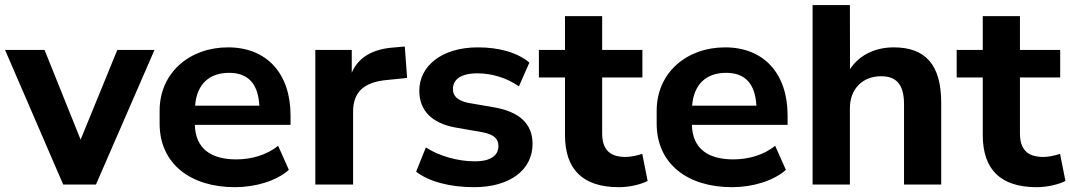

<svg xmlns="http://www.w3.org/2000/svg" viewBox="-28 -739 4287 769"><path d="M356.4 0 590.8 -539.1H441.9L294.9 -179.7L150.4 -539.1H-7.8L225.1 0Z M913.1 10.7C995.1 10.7 1079.1 -14.2 1128.9 -58.6L1085.9 -155.3C1040.5 -117.7 978 -100.6 918.5 -100.6C816.4 -100.6 754.9 -144 752.4 -238.8H1135.7V-276.4C1135.7 -444.3 1041 -549.3 885.3 -549.3C731.4 -549.3 611.3 -447.8 611.3 -295.4V-244.1C611.3 -81.5 736.8 10.7 913.1 10.7ZM889.6 -447.3C963.9 -447.3 1005.9 -405.8 1010.7 -315.9H753.4C760.3 -403.8 812 -447.3 889.6 -447.3Z M1386.2 0V-292C1386.2 -369.6 1429.2 -410.2 1521 -418.5L1602.5 -426.8L1593.3 -552.7L1549.3 -548.8C1465.8 -543 1407.7 -510.3 1380.9 -447.8V-539.1H1234.9V0Z M1871.1 10.7C2009.8 10.7 2105 -55.2 2105 -163.1C2105 -243.2 2052.2 -290 1956.5 -308.1L1846.7 -327.1C1804.2 -336.4 1786.1 -354.5 1786.1 -381.8C1786.1 -420.4 1816.9 -445.3 1884.8 -445.3C1941.9 -445.3 2002.9 -426.8 2050.3 -393.1L2092.3 -488.3C2044.4 -528.8 1970.7 -549.3 1886.2 -549.3C1741.2 -549.3 1651.4 -474.6 1651.4 -375.5C1651.4 -296.9 1700.7 -246.1 1794.9 -228.5L1906.2 -209C1949.7 -200.2 1968.3 -183.6 1968.3 -153.8C1968.3 -115.2 1935.1 -92.8 1874.5 -92.8C1805.2 -92.8 1730.5 -114.3 1677.7 -148.4L1638.7 -51.3C1689.9 -11.7 1773.4 10.7 1871.1 10.7Z M2450.7 10.7C2492.2 10.7 2536.6 0.5 2565.9 -14.2L2544.4 -122.6C2521 -115.7 2499.5 -110.4 2477.1 -110.4C2412.1 -110.4 2383.8 -142.1 2383.8 -205.6V-428.7H2544.9V-539.1H2383.8V-674.3H2234.9V-539.1H2130.4V-428.7H2234.9V-198.2C2234.9 -60.1 2306.2 10.7 2450.7 10.7Z M2903.8 10.7C2985.8 10.7 3069.8 -14.2 3119.6 -58.6L3076.7 -155.3C3031.2 -117.7 2968.8 -100.6 2909.2 -100.6C2807.1 -100.6 2745.6 -144 2743.2 -238.8H3126.5V-276.4C3126.5 -444.3 3031.7 -549.3 2876 -549.3C2722.2 -549.3 2602.1 -447.8 2602.1 -295.4V-244.1C2602.1 -81.5 2727.5 10.7 2903.8 10.7ZM2880.4 -447.3C2954.6 -447.3 2996.6 -405.8 3001.5 -315.9H2744.1C2751 -403.8 2802.7 -447.3 2880.4 -447.3Z M3376 0V-305.7C3376 -381.3 3425.3 -433.6 3501 -433.6C3560.5 -433.6 3592.8 -402.8 3592.8 -321.8V0H3741.7V-327.6C3741.7 -480.5 3677.7 -549.3 3551.8 -549.3C3476.1 -549.3 3413.1 -518.1 3376.5 -461.9L3376 -718.8H3226.6V0Z M4124 10.7C4165.5 10.7 4210 0.5 4239.3 -14.2L4217.8 -122.6C4194.3 -115.7 4172.9 -110.4 4150.4 -110.4C4085.4 -110.4 4057.1 -142.1 4057.1 -205.6V-428.7H4218.3V-539.1H4057.1V-674.3H3908.2V-539.1H3803.7V-428.7H3908.2V-198.2C3908.2 -60.1 3979.5 10.7 4124 10.7Z"/></svg>

Font: Winston
Style: Bold
Weight: 700
Designer: Vernon Adams, Kim Jin-seong, David Berlow, Cristiano Sobral
Foundry: The Winston Project Authors
Version: Version 3.004